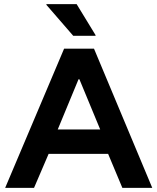

<svg xmlns="http://www.w3.org/2000/svg" viewBox="-20 -911 763 931"><path d="M5 0 290.8 -675H435.8L718.3 0H573.3L504.2 -165H215.8L145 0ZM260 -283.3H465.8L365 -526.7H360.8ZM335 -737.5 205 -887.5V-890.8H351.7L443.3 -740.8V-737.5Z"/></svg>

Font: Funnel Display
Style: Bold
Weight: 700
Designer: NORD ID, Kristian Moeller
Foundry: Dicotype
Version: Version 1.000